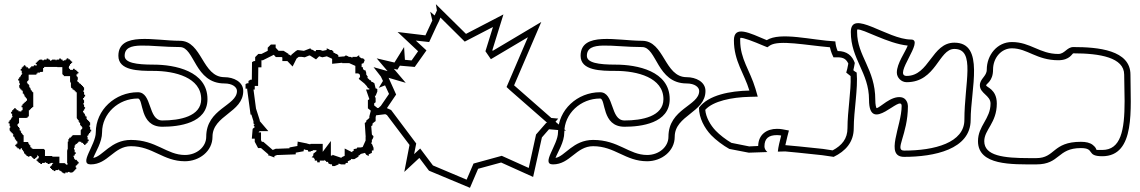

<svg xmlns="http://www.w3.org/2000/svg" viewBox="-20 -816 5449 918"><path d="M21 -226H26V-213H29V-205H26V-192H28V-189H31V-184H36V-179H41V-174H44V-171H43V-163H48V-158H51V-150H54V-148H56V-145H58V-142H59V-141H60V-140H63V-129H58V-124H53V-117H58V-112H63V-107H70V-105H71V-102H79V-107H85V-100H88V-98H90V-92H95V-82H100V-77H105V-72H109V-70H113V-67H121V-70H130V-66H133V-64H135V-61H139V-59H140V-56H148V-59H149V-61H153V-64H156V-66H158V-74H160V-72H161V-71H162V-70H165V-59H160V-54H155V-47H160V-42H165V-37H172V-35H173V-32H181V-37H194V-40H200V-37H207V-35H208V-32H216V-34H221V-36H224V-37H234V-33H229V-25H224V-20H219V-13H224V-8H229V-3H236V-1H237V2H245V-3H258V-6H260V-4H263V-2H265V1H271V4H276V9H282V11H284V13H291V14H292V9H305V6H313V9H326V7H329V4H334V-1H339V-6H342V-7H344V-9H345V-15H342V-24H346V-27H348V-29H351V-33H353V-34H356V-42H353V-43H351V-47H348V-50H346V-52H338V-57H334V-65H331V-67H332V-72H337V-78H339V-80H342V-88H337V-101H334V-109H337V-121H340V-123H341V-125H342V-128H349V-133H354V-138H359V-140H361V-138H369V-133H377V-128H382V-123H389V-128H394V-133H399V-140H401V-141H404V-149H399V-162H396V-164H398V-167H400V-169H403V-175H406V-180H411V-186H413V-188H416V-196H411V-209H408V-217H411V-230H409V-233H406V-238H401V-243H396V-248H393V-251H394V-259H389V-264H386V-272H383V-274H381V-277H379V-280H378V-281H377V-287H382V-293H384V-295H385V-298H387V-303H384V-305H382V-316H379V-324H382V-337H380V-340H377V-347H382V-353H384V-355H387V-363H382V-376H379V-384H382V-397H380V-400H377V-405H372V-410H367V-415H362V-418H357V-423H355V-424H353V-425H352V-426H350V-432H349V-434H352V-447H350V-450H347V-455H345V-460H350V-465H355V-472H350V-477H345V-482H338V-484H337V-487H329V-482H315V-487H310V-492H308V-494H310V-502H315V-510H320V-515H325V-522H320V-527H315V-532H308V-534H307V-537H299V-532H294V-528H286V-526H285V-525H284V-526H279V-531H273V-533H271V-536H263V-531H250V-528H246V-531H229V-529H226V-526H219V-531H213V-533H211V-536H203V-531H190V-528H182V-531H169V-529H166V-526H161V-521H156V-516H151V-509H156V-504H154V-502H150V-504H142V-501H141V-499H129V-494H124V-489H114V-494H106V-499H101V-504H94V-499H89V-494H84V-487H82V-486H79V-478H84V-465H87V-463H85V-460H83V-458H80V-452H77V-447H72V-441H70V-439H67V-431H72V-418H75V-410H72V-397H74V-394H77V-389H82V-384H87V-379H90V-376H89V-368H94V-363H97V-355H100V-353H102V-350H104V-347H105V-346H106V-345H109V-334H104V-329H98V-324H93V-319H88V-312H86V-311H83V-303H88V-289H83V-284H78V-282H76V-284H68V-289H60V-294H55V-299H48V-294H43V-289H38V-282H36V-281H33V-273H38V-260H41V-258H39V-255H37V-253H34V-247H31V-242H26V-236H24V-234H21ZM264 -67H230V-70H195V-72C195 -73 195 -69 195 -70V-100H192V-101H191V-102H190V-104H135V-107H130V-112H125V-122H120V-128H118V-130H115V-137H93V-170H90V-171H89V-172H88V-175H86V-178H84V-180H81V-188H78V-193H74V-204H71V-209H66V-214L61 -217H64V-223H67V-225H69V-228H71V-252H108V-254H113V-259H118V-289H123V-294H128V-299H134V-304H139V-375H136V-376H135V-377H134V-380H132V-383H130V-385H127V-393H124V-398H120V-409H117V-414H112V-419L107 -422H110V-428H113V-430H115V-433H117V-459H154V-464H159V-469H171V-471H172V-472H184V-474H186V-491H191V-496H254V-495H278V-462H280V-457H285V-452H315V-425H317V-420H319V-402H320V-396H322V-395H323V-394H325V-393H327V-388H332V-385H337V-380H342V-375H347V-251H348V-250H349V-247H351V-244H353V-242H356V-234H359V-229H363V-218H366V-213H371V-208L376 -205H373V-199H370V-197H368V-194H366V-170H329V-168H324V-163H319V-158H312V-155H311V-153H310V-151H307V-139H304V-102H302V-97H301V-35H304L301 -26V-29H295V-32H293V-34H290V-36H264Z M414 -30C496 -30 524 -117 606 -117C710 -117 760 -45 864 -45C933 -45 996 -93 996 -162C996 -265 1143 -278 1143 -381C1143 -425 1097 -447 1053 -447C946 -447 947 -621 840 -621C722 -621 546 -667 546 -549C546 -478 643 -477 714 -477C817 -477 942 -445 942 -342C942 -259 839 -240 756 -240C686 -240 709 -375 639 -375C531 -375 438 -291 438 -183C438 -123 354 -30 414 -30ZM426 -61C437 -90 468 -136 468 -183C468 -273 546 -345 639 -345C668 -345 645 -210 756 -210C834 -210 972 -226 972 -342C972 -477 815 -507 714 -507C630 -507 576 -516 576 -549C576 -624 695 -591 840 -591C911 -591 910 -417 1053 -417C1092 -417 1113 -399 1113 -381C1113 -310 966 -297 966 -162C966 -114 921 -75 864 -75C777 -75 727 -147 606 -147C510 -147 471 -68 426 -61Z M1154 -392H1162V-387L1178 -268H1182L1192 -236V-226L1198 -219H1192L1198 -208L1188 -200L1184 -153H1198V-138L1214 -108H1228L1263 -78V-72H1268L1292 -63V-70L1305 -75H1314L1394 -78V-86L1432 -93V-99H1433V-102L1438 -101L1442 -99H1447L1452 -98L1454 -91H1466V-94H1473L1477 -98H1493V-93L1478 -81V-73L1470 -63H1478L1485 -55V-48H1496L1497 -40H1509V-48H1529L1532 -52V-49L1539 -46V-42H1548L1551 -34L1562 -30L1566 -31L1568 -27V-22H1580L1599 -30V-34L1611 -30H1631V-33L1635 -37H1643V-45L1658 -52V-57L1662 -55H1674L1694 -67V-72L1701 -75V-78L1706 -79L1707 -81H1709L1725 -85L1731 -76L1743 -70V-78L1758 -85V-96L1766 -97V-109L1758 -129H1754L1758 -138V-148L1761 -150L1766 -162L1763 -169H1760L1758 -174L1755 -213L1761 -217V-225L1769 -232L1776 -237V-256L1784 -288V-300L1769 -312V-322L1776 -327V-346L1772 -358H1776L1784 -378V-390L1779 -393H1776L1770 -418L1761 -424H1757L1754 -429V-432H1749L1742 -439L1736 -444L1739 -448L1731 -460V-468L1727 -480H1722L1719 -483L1715 -486L1716 -492L1713 -495H1709V-511L1718 -514L1724 -529L1716 -537H1709L1698 -544V-547L1697 -552L1685 -544H1665V-540L1656 -544H1646V-547H1644L1632 -552V-549L1625 -546H1620L1598 -544V-550L1596 -553L1590 -558H1586L1583 -561L1574 -565V-570L1566 -577H1557L1554 -580L1542 -585V-577L1523 -573L1511 -577H1491V-574L1487 -570L1476 -577L1467 -580L1464 -585L1433 -573L1401 -577V-574H1397L1374 -555L1371 -549L1366 -554H1360V-558L1336 -573H1312L1298 -588V-603H1275L1260 -588V-573L1230 -558H1215L1200 -543V-524H1194L1185 -519L1184 -435H1178L1168 -429V-418H1162L1154 -414ZM1192 -388H1198V-405H1214L1215 -494H1230V-528H1237L1289 -554L1290 -553L1299 -543H1327L1330 -541V-524H1354L1379 -498L1398 -536C1401 -539 1405 -542 1408 -544H1423L1437 -542L1459 -551L1463 -550L1491 -532L1506 -547L1521 -542L1544 -547V-546L1566 -536L1568 -534V-511L1616 -516V-514H1650L1679 -501V-465H1693L1699 -460L1701 -459V-451L1702 -449L1695 -439L1722 -417L1733 -405L1740 -394H1745L1746 -388H1730L1746 -342L1739 -337V-298L1753 -287L1746 -260V-252L1731 -239V-233L1724 -228L1728 -167L1729 -165L1728 -164V-144L1714 -113L1705 -111H1688L1686 -106L1671 -103V-95L1664 -92V-88L1628 -106V-71L1613 -64V-61L1569 -76V-72H1562V-142L1523 -90V-128H1465L1463 -126L1450 -129L1448 -130L1403 -139V-129H1402V-118L1364 -111V-107L1313 -105H1299L1284 -99L1239 -138H1232L1228 -146V-183H1217V-185L1222 -189H1263L1222 -237V-241L1204 -297Z M1748 -261 1822 -270 1830 -266 1938 -123 1913 6 1985 -61 2031 0 2227 82 2266 -9 2376 -39 2529 30 2571 -159 2605 -198 2686 -191 2636 -234 2649 -249 2616 -252 2438 -408 2568 -711 2336 -573 2334 -576 2387 -747 2208 -654 2064 -796 2069 -766 2058 -742 2037 -760 2047 -718 2014 -647 1881 -663 1979 -571 1948 -527 1916 -530 1912 -591 1866 -517 1781 -537 1833 -476 1766 -495 1801 -450 1811 -429 1791 -396 1821 -408 1840 -367 1801 -310 1790 -300 1772 -298 1782 -292ZM2079 -715 2085 -730 2086 -732 2202 -617 2337 -687 2301 -571 2327 -533 2504 -638 2402 -400 2418 -385C2476 -334 2537 -281 2594 -231L2596 -229H2592L2543 -173L2508 -13L2379 -71L2244 -34L2211 43L2050 -25L1989 -106L1960 -79L1970 -130L1850 -290L1830 -299L1874 -364L1838 -444L1920 -420L1863 -487L1880 -483L1892 -502L1963 -496L2019 -575L1968 -622L2032 -615L2068 -693Z M2624 -30C2706 -30 2734 -117 2816 -117C2920 -117 2970 -45 3074 -45C3143 -45 3206 -93 3206 -162C3206 -265 3353 -278 3353 -381C3353 -425 3307 -447 3263 -447C3156 -447 3157 -621 3050 -621C2932 -621 2756 -667 2756 -549C2756 -478 2853 -477 2924 -477C3027 -477 3152 -445 3152 -342C3152 -259 3049 -240 2966 -240C2896 -240 2919 -375 2849 -375C2741 -375 2648 -291 2648 -183C2648 -123 2564 -30 2624 -30ZM2636 -61C2647 -90 2678 -136 2678 -183C2678 -273 2756 -345 2849 -345C2878 -345 2855 -210 2966 -210C3044 -210 3182 -226 3182 -342C3182 -477 3025 -507 2924 -507C2840 -507 2786 -516 2786 -549C2786 -624 2905 -591 3050 -591C3121 -591 3120 -417 3263 -417C3302 -417 3323 -399 3323 -381C3323 -310 3176 -297 3176 -162C3176 -114 3131 -75 3074 -75C2987 -75 2937 -147 2816 -147C2720 -147 2681 -68 2636 -61Z M3322 -301C3322 -252 3348 -204 3380 -170C3402 -147 3438 -120 3467 -104L3560 -86L3649 -89C3640 -97 3635 -106 3635 -116C3635 -155 3656 -170 3695 -170C3703 -170 3709 -169 3715 -168C3708 -140 3701 -114 3699 -91L3734 -92L3797 -86L3911 -74L3966 -66C4022 -93 4062 -136 4062 -203C4062 -286 4083 -392 4076 -469C4070 -472 4065 -476 4060 -480C4063 -492 4065 -504 4067 -515C4055 -549 4030 -572 3985 -572C3979 -586 3975 -602 3974 -618C3859 -624 3712 -665 3646 -624C3563 -659 3489 -697 3489 -623C3489 -523 3539 -464 3563 -383C3471 -381 3367 -362 3322 -301ZM3352 -291C3390 -333 3479 -351 3564 -353L3603 -354L3592 -392C3565 -482 3519 -533 3519 -623C3519 -630 3519 -633 3520 -635C3533 -637 3580 -619 3634 -596L3649 -590L3662 -599C3706 -626 3832 -600 3948 -590C3951 -578 3953 -570 3957 -560L3965 -542H3985C4015 -542 4027 -531 4036 -512C4034 -503 4033 -495 4031 -487L4026 -469L4041 -457C4043 -456 4046 -453 4047 -452C4050 -382 4032 -285 4032 -203C4032 -153 4006 -121 3961 -97L3915 -104L3800 -116L3735 -122C3738 -134 3741 -147 3744 -161L3752 -192L3720 -198C3714 -199 3706 -200 3695 -200C3646 -200 3606 -173 3605 -118L3562 -116L3477 -133C3451 -148 3420 -172 3402 -191C3376 -218 3355 -256 3352 -291Z M4048 -663C4048 -532 4135 -470 4135 -339C4135 -168 4291 -371 4291 -309C4291 -214 4208 -66 4303 -66C4445 -66 4621 -101 4621 -243C4621 -390 4690 -612 4543 -612C4435 -612 4423 -453 4315 -453C4247 -453 4404 -627 4336 -627C4223 -627 4048 -776 4048 -663ZM4078 -663C4078 -670 4078 -674 4079 -675C4107 -679 4223 -608 4320 -598C4308 -566 4268 -513 4268 -469C4268 -445 4289 -423 4315 -423C4456 -423 4468 -582 4543 -582C4646 -582 4591 -419 4591 -243C4591 -134 4449 -96 4303 -96C4254 -96 4321 -171 4321 -309C4321 -321 4314 -347 4289 -351C4239 -359 4187 -300 4171 -299C4169 -302 4165 -314 4165 -339C4165 -486 4078 -548 4078 -663Z M4656 -141C4656 -24 4818 -30 4935 -30C5049 -30 5034 -108 5148 -108C5218 -108 5171 -69 5250 -69C5411 -69 5385 -298 5385 -459C5385 -577 5230 -591 5112 -591C5081 -591 5071 -558 5040 -558C4951 -558 4907 -615 4818 -615C4748 -615 4698 -553 4698 -483C4698 -451 4665 -440 4665 -408C4665 -369 4716 -360 4716 -321C4716 -247 4656 -215 4656 -141ZM4686 -141C4686 -196 4746 -228 4746 -321C4746 -390 4695 -399 4695 -408C4695 -416 4728 -427 4728 -483C4728 -540 4768 -585 4818 -585C4892 -585 4936 -528 5040 -528C5096 -528 5106 -561 5112 -561C5239 -561 5355 -541 5355 -459C5355 -419 5357 -375 5357 -333C5357 -192 5339 -99 5250 -99C5202 -99 5237 -97 5205 -123C5191 -134 5172 -138 5148 -138C5011 -138 5026 -60 4935 -60H4901C4778 -60 4686 -71 4686 -141Z"/></svg>

Font: Camosport
Style: Oln
Weight: 400
Version: Version 001.000